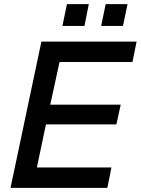

<svg xmlns="http://www.w3.org/2000/svg" viewBox="-20 -912 683 932"><path d="M31 0 181 -710H643L623 -611H269L224 -404H566L545 -308H203L159 -99H521L501 0ZM283 -786 305 -892H411L390 -786ZM471 -786 493 -892H599L577 -786Z"/></svg>

Font: Geist Medium
Style: Italic
Weight: 500
Italic angle: -12°
Designer: Basement.studio, Andrés Briganti, Mateo Zaragoza
Foundry: Basement.studio, Vercel, Andrés Briganti, Guido Ferreyra, Mateo Zaragoza
Version: Version 1.500; ttfautohint (v1.8.4.7-5d5b)